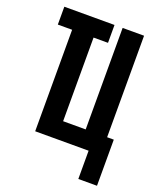

<svg xmlns="http://www.w3.org/2000/svg" viewBox="-163 -836 926 1111"><g transform="rotate(20 300.0 -280.5)"><path d="M455 174V0H126V-625H38V-735H347V-625H258V-110H397V-735H529V-110H570V174Z"/></g></svg>

Font: Iosevka Aile Extrabold
Style: Regular
Weight: 800
Designer: Belleve Invis
Foundry: Belleve Invis
Version: Version 27.3.5; ttfautohint (v1.8.4)